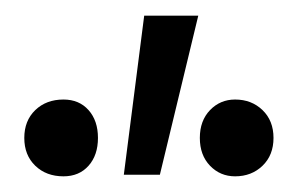

<svg xmlns="http://www.w3.org/2000/svg" viewBox="-20 -731 382 245"><path d="M138 -508 164 -711H233L184 -508ZM61 -506Q39 -506 25 -519.5Q11 -533 11 -555Q11 -577 25 -590.5Q39 -604 61 -604Q81 -604 93 -590.5Q105 -577 105 -555Q105 -533 93 -519.5Q81 -506 61 -506ZM280 -506Q261 -506 248 -519.5Q235 -533 235 -555Q235 -577 248 -590.5Q261 -604 280 -604Q301 -604 315 -590.5Q329 -577 329 -555Q329 -533 315 -519.5Q301 -506 280 -506Z"/></svg>

Font: Ysabeau Office Medium
Style: Regular
Weight: 500
Designer: Christian Thalmann (Catharsis Fonts)
Version: Version 2.001;gftools[0.9.30]; featfreeze: tnum,lnum,ss02